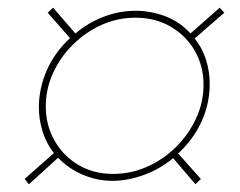

<svg xmlns="http://www.w3.org/2000/svg" viewBox="-20 -563 624 499"><path d="M55 -84 44 -98 120 -165Q100 -191 90.5 -222Q81 -253 81 -284Q81 -333 101.5 -380Q122 -427 162 -464L104 -530L118 -543L176 -476Q209 -504 249.5 -519.5Q290 -535 333 -535Q371 -535 409 -521Q447 -507 475 -476L551 -543L563 -530L486 -463Q506 -438 515.5 -407.5Q525 -377 525 -345Q525 -293 503.5 -246.5Q482 -200 443 -164L502 -98L488 -84L430 -152Q395 -123 353 -108Q311 -93 273 -93Q233 -93 196 -108.5Q159 -124 131 -153ZM274 -111Q320 -111 362 -129.5Q404 -148 437 -180.5Q470 -213 489.5 -255Q509 -297 509 -343Q509 -391 486.5 -430.5Q464 -470 424 -493.5Q384 -517 332 -517Q286 -517 244.5 -498.5Q203 -480 170 -447.5Q137 -415 118 -373.5Q99 -332 99 -286Q99 -238 121.5 -198Q144 -158 183.5 -134.5Q223 -111 274 -111Z"/></svg>

Font: Hanken Grotesk Thin
Style: Italic
Weight: 250
Italic angle: -8°
Designer: Alfredo Marco Pradil
Foundry: Hanken Design Co.
Version: Version 3.013